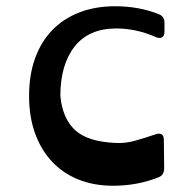

<svg xmlns="http://www.w3.org/2000/svg" viewBox="-20 -580 619 614"><path d="M506 -479Q506 -465 498 -460.5Q490 -456 477 -462Q415 -489 352 -489Q264 -489 218.5 -431Q173 -373 173 -273Q180 -201 220 -164Q260 -127 348 -123Q380 -121 412 -130Q444 -139 476 -150Q504 -160 504 -132L505 -42Q505 -20 487 -13Q419 14 342 14Q280 14 230.5 -6Q181 -26 146 -63.5Q111 -101 92 -154Q73 -207 73 -273Q73 -340 92 -393Q111 -446 146.5 -483Q182 -520 233 -540Q284 -560 348 -560Q424 -560 487 -535Q506 -528 506 -507Z"/></svg>

Font: OpenDyslexic 3
Style: Regular
Weight: 400
Designer: Abelardo Gonzalez
Version: Version 1.000;PS 001.001;hotconv 1.0.56